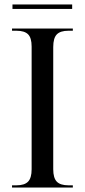

<svg xmlns="http://www.w3.org/2000/svg" viewBox="-20 -842 381 862"><path d="M34 0V-10H54Q90 -10 106 -26.5Q122 -43 122 -82V-633Q122 -672 106 -688Q90 -704 54 -704H34V-714H307V-704H287Q251 -704 235 -687.5Q219 -671 219 -631V-82Q219 -43 235 -26.5Q251 -10 287 -10H307V0ZM36 -802V-822H304V-802Z"/></svg>

Font: Noto Serif Display SemiCondensed
Style: Regular
Weight: 400
Width: 4
Designer: Monotype Design Team
Foundry: Monotype Imaging Inc.
Version: Version 2.009